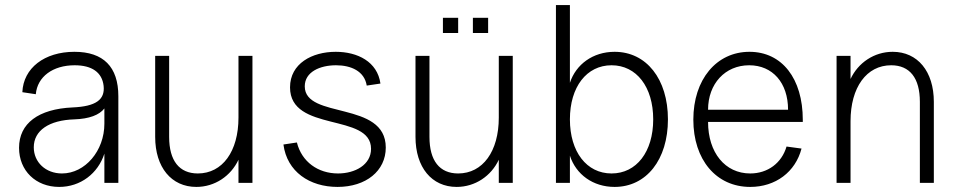

<svg xmlns="http://www.w3.org/2000/svg" viewBox="-20 -720 3774 756"><path d="M213 16C297 16 366 -37 391 -115V0H446V-341C446 -457 387 -516 273 -516C155 -516 72 -452 68 -357L121 -349C127 -418 188 -463 274 -463C342 -463 382 -435 388 -382C394 -327 357 -301 266 -297C131 -291 55 -234 55 -138C55 -48 121 16 213 16ZM224 -37C160 -37 113 -81 113 -140C113 -206 173 -247 273 -250C331 -252 371 -267 391 -293V-233C391 -126 315 -37 224 -37Z M753 16C826 16 889 -27 919 -91V0H974V-500H919V-257C919 -124 856 -37 759 -37C686 -37 646 -87 646 -181V-500H591V-181C591 -61 655 16 753 16Z M1309 16C1421 16 1499 -47 1499 -139C1499 -325 1180 -249 1180 -380C1180 -437 1240 -463 1303 -463C1362 -463 1415 -440 1424 -383L1478 -391C1466 -477 1388 -516 1302 -516C1209 -516 1122 -470 1122 -376C1122 -197 1441 -277 1441 -134C1441 -71 1378 -37 1311 -37C1232 -37 1168 -83 1149 -159L1096 -151C1110 -44 1199 16 1309 16Z M1778 16C1851 16 1914 -27 1944 -91V0H1999V-500H1944V-257C1944 -124 1881 -37 1784 -37C1711 -37 1671 -87 1671 -181V-500H1616V-181C1616 -61 1680 16 1778 16ZM1842 -590H1902V-650H1842ZM1724 -590H1784V-650H1724Z M2400 16C2525 16 2610 -91 2610 -250C2610 -409 2525 -516 2400 -516C2315 -516 2248 -467 2224 -394V-700H2169V0H2224V-107C2248 -33 2315 16 2400 16ZM2388 -37C2290 -37 2224 -122 2224 -250C2224 -378 2290 -463 2388 -463C2486 -463 2552 -378 2552 -250C2552 -122 2486 -37 2388 -37Z M2934 16C3034 16 3112 -43 3136 -135L3077 -143C3058 -78 3003 -37 2934 -37C2835 -37 2768 -119 2768 -240H3141V-248C3141 -411 3059 -516 2931 -516C2801 -516 2710 -407 2710 -249C2710 -91 2800 16 2934 16ZM3083 -288H2768C2768 -390 2835 -463 2930 -463C3022 -463 3083 -394 3083 -288Z M3602 -319V0H3657V-319C3657 -439 3593 -516 3495 -516C3422 -516 3359 -473 3329 -409V-500H3274V0H3329V-243C3329 -376 3392 -463 3489 -463C3562 -463 3602 -413 3602 -319Z"/></svg>

Font: Uncut Sans Light
Style: Regular
Weight: 300
Designer: Kasper Nordkvist
Foundry: UNCUT.wtf
Version: Version 1.304;Glyphs 3.2 (3246)